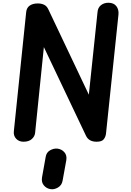

<svg xmlns="http://www.w3.org/2000/svg" viewBox="-20 -1029 950 1394"><path d="M150.5 0Q117.5 0 97.2 -21.8Q77 -43.5 80.5 -75.5L170 -940.5Q173 -972.5 195.5 -988.2Q218 -1004 254.5 -1004Q281 -1004 300.8 -994.2Q320.5 -984.5 331.5 -960L625 -341.5L688 -940.5Q690.5 -973.5 712.8 -991.2Q735 -1009 767 -1009Q806 -1009 825 -984Q844 -959 840 -922L750 -62.5Q748 -38 734.2 -19Q720.5 0 681.5 0Q625 0 604.5 -43L298.5 -687L235 -65Q232.5 -39 211 -19.5Q189.5 0 150.5 0ZM346 344Q317.5 339.5 298.5 317Q279.5 294.5 285 259.5L311.5 111Q316.5 78 342.8 62.8Q369 47.5 396.5 50Q427 53.5 447 75.8Q467 98 461.5 133.5L434.5 282.5Q429 316 400.8 332.5Q372.5 349 346 344Z"/></svg>

Font: Edu SA Hand
Style: Regular
Weight: 400
Designer: Tina and Corey Anderson, Eben Sorkin, Mirko Velimirovic
Foundry: Google for Education
Version: Version 2.000